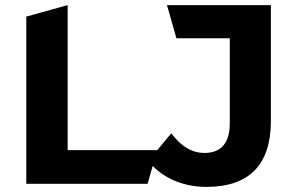

<svg xmlns="http://www.w3.org/2000/svg" viewBox="-20 -720 1185 752"><path d="M558 0 578 -70C630 -17 705 12 789 12C954 12 1041 -73 1041 -246V-700H634L671 -570H880V-237C880 -160 846 -121 781 -121C731 -121 689 -147 651 -198L596 -132H245V-700L83 -655V0Z"/></svg>

Font: Talent SemiBold
Style: Bold
Weight: 700
Designer: Mike Powis
Version: Version 1.001;hotconv 1.0.109;makeotfexe 2.5.65596